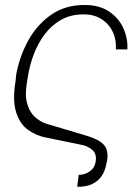

<svg xmlns="http://www.w3.org/2000/svg" viewBox="-20 -558 544 756"><path d="M284.1 177.6 289.8 130.7Q315.3 130 334.2 116.1Q353 102.3 356.5 79.5Q362.2 46.9 341.8 30.9Q321.4 14.9 296.9 11.4L164.8 -15.6Q123.6 -23.1 90.9 -46.3Q58.2 -69.6 43.5 -115.9Q28.8 -162.3 41.2 -238.6L44 -265.6Q56.8 -335.6 90.9 -397.9Q125 -460.2 180.6 -499.3Q236.2 -538.4 312.5 -538.4Q372.2 -538.4 410.3 -512.1Q448.5 -485.8 466.3 -445.7Q484 -405.5 481.5 -363.6H436.1Q438.9 -400.6 424.4 -431.8Q409.8 -463.1 380.7 -482.2Q351.6 -501.4 309.7 -501.4Q257.5 -501.4 219.3 -479.2Q181.1 -457 154.8 -421.3Q128.6 -385.7 112.9 -343.9Q97.3 -302.2 90.9 -262.8L86.6 -237.2Q77.4 -185.4 86.6 -151.5Q95.9 -117.5 116.5 -98.4Q137.1 -79.2 161.9 -71L323.9 -22.7Q370 -8.5 388.8 12.1Q407.7 32.7 402 72.4Q399.9 84.9 395.2 102.5Q390.6 120 378.7 137.3Q366.8 154.5 344.3 166Q321.7 177.6 284.1 177.6Z"/></svg>

Font: Inter UI Thin
Style: Italic
Weight: 100
Italic angle: -9.39999°
Designer: Rasmus Andersson
Foundry: rsms
Version: 3.2;8d6f07862